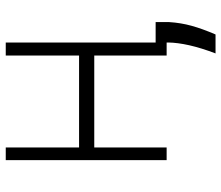

<svg xmlns="http://www.w3.org/2000/svg" viewBox="-70 -515 751 651"><g transform="rotate(-90 305.5 -189.5)"><path d="M442.8 -296.9V-545.5H486.9V0H442.8V-245.4H131V0H88.1V-545.5H131V-296.9ZM556.1 -37.3V8.5Q553.6 48.3 543.5 84.7Q533.4 121.1 514.2 165.8H449.9Q468.4 117.2 477.5 76.9Q486.5 36.6 486.9 5.3V-37.3Z"/></g></svg>

Font: Inter UI Extra Light
Style: Regular
Weight: 200
Designer: Rasmus Andersson
Foundry: rsms
Version: 3.2;8d6f07862